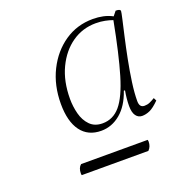

<svg xmlns="http://www.w3.org/2000/svg" viewBox="-92 -816 575 615"><g transform="rotate(-20 195.5 -508.0)"><path d="M193 -391Q148 -391 124 -423.5Q100 -456 100 -516Q100 -579 125 -629Q150 -679 192.5 -708Q235 -737 289 -737Q307 -737 323.5 -733.5Q340 -730 355 -722L367 -737Q383 -737 383 -730Q383 -726 378 -704Q373 -682 365.5 -649Q358 -616 350.5 -578Q343 -540 338 -504Q333 -468 333 -441Q333 -419 350 -419Q360 -419 368 -422.5Q376 -426 386 -432L391 -422Q372 -403 358.5 -397Q345 -391 332 -391Q319 -391 311 -402Q303 -413 303 -435Q303 -459 308 -487H304Q288 -440 258.5 -415.5Q229 -391 193 -391ZM133 -521Q133 -495 139.5 -470Q146 -445 162 -428.5Q178 -412 205 -412Q241 -412 265.5 -441Q290 -470 309.5 -535.5Q329 -601 350 -711Q339 -715 324.5 -718Q310 -721 293 -721Q248 -721 212 -696Q176 -671 154.5 -626Q133 -581 133 -521ZM312 -279H85Q84 -281 84 -285Q84 -304 95 -313H322Q322 -312 322.5 -310.5Q323 -309 323 -307Q323 -290 312 -279Z"/></g></svg>

Font: Petrona Thin
Style: Italic
Weight: 100
Italic angle: -9°
Designer: Ringo R. Seeber
Foundry: Ringo R. Seeber
Version: Version 2.001; ttfautohint (v1.8.3)